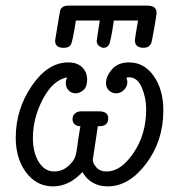

<svg xmlns="http://www.w3.org/2000/svg" viewBox="-20 -659 601 683"><path d="M36 -169Q36 -270 93 -353.5Q150 -437 223 -437Q254 -437 272 -420Q290 -403 290 -375Q290 -350 276.5 -338.5Q263 -327 249 -327Q234 -327 224 -337.5Q214 -348 214 -363Q214 -374 219 -384Q168 -374 132.5 -306.5Q97 -239 97 -168Q97 -116 118 -82.5Q139 -49 173 -49Q212 -49 240 -87Q245 -94 248 -103Q251 -112 252.5 -121.5Q254 -131 257.5 -157Q261 -183 266 -210Q253 -210 245.5 -217Q238 -224 238 -235Q238 -241 240 -246.5Q242 -252 249.5 -257.5Q257 -263 270 -263H332Q365 -263 365 -238Q365 -210 333 -210H328Q310 -91 310 -90Q310 -79 322.5 -64Q335 -49 360 -49Q410 -49 455 -115Q500 -181 500 -270Q500 -311 484.5 -347.5Q469 -384 439 -384Q433 -384 430 -383Q433 -371 433 -367Q433 -351 421 -339Q409 -327 393 -327Q379 -327 368 -337Q357 -347 357 -363Q357 -388 378.5 -412.5Q400 -437 439 -437Q493 -437 527 -388.5Q561 -340 561 -266Q561 -158 500 -77Q439 4 363 4Q303 4 273 -47Q226 4 169 4Q110 4 73 -45.5Q36 -95 36 -169ZM176 -515 191 -605Q193 -618 194.5 -623.5Q196 -629 203 -634Q210 -639 223 -639H507Q537 -638 537 -613Q537 -607 528.5 -558Q520 -509 517 -503Q509 -489 491 -489Q460 -489 460 -515Q460 -524 471 -586H385Q374 -510 367.5 -499.5Q361 -489 349 -489Q340 -489 332 -496Q324 -503 324 -513Q324 -517 335 -586H250Q238 -510 232 -500Q225 -489 208 -489H205Q176 -489 176 -515Z"/></svg>

Font: CMU Typewriter Text
Style: LightOblique
Weight: 200
Italic angle: -9.46001°
Version: Version 0.7.0